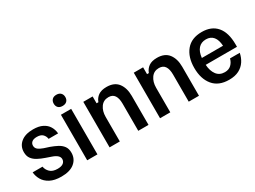

<svg xmlns="http://www.w3.org/2000/svg" viewBox="-46 -1251 2425 1826"><g transform="rotate(-30 1166.5 -337.5)"><path d="M241.7 12.5Q165.8 12.5 118.3 -12.9Q70.8 -38.3 48.3 -77.9Q25.8 -117.5 22.5 -160H130.8Q135.8 -125 163.8 -97.5Q191.7 -70 246.7 -70Q288.3 -70 309.2 -86.2Q330 -102.5 330 -129.2Q330 -172.5 257.5 -197.5L197.5 -218.3Q155.8 -232.5 121.2 -250.8Q86.7 -269.2 66.2 -296.7Q45.8 -324.2 45.8 -367.5Q45.8 -432.5 94.2 -472.5Q142.5 -512.5 229.2 -512.5Q291.7 -512.5 332.1 -492.1Q372.5 -471.7 393.3 -437.1Q414.2 -402.5 417.5 -360H313.3Q309.2 -390.8 288.3 -411.7Q267.5 -432.5 225 -432.5Q188.3 -432.5 170 -417.5Q151.7 -402.5 151.7 -377.5Q151.7 -352.5 170.4 -336.2Q189.2 -320 227.5 -306.7L286.7 -287.5Q328.3 -272.5 362.1 -254.6Q395.8 -236.7 415.8 -209.2Q435.8 -181.7 435.8 -138.3Q435.8 -70.8 385.8 -29.2Q335.8 12.5 241.7 12.5Z M529.2 0V-500H641.7V0ZM585.8 -564.2Q555 -564.2 538.8 -580.8Q522.5 -597.5 522.5 -625Q522.5 -652.5 538.8 -669.6Q555 -686.7 585.8 -686.7Q616.7 -686.7 633.3 -669.6Q650 -652.5 650 -625Q650 -597.5 633.3 -580.8Q616.7 -564.2 585.8 -564.2Z M775 0V-500H877.5V-425H897.5Q911.7 -465 945 -488.8Q978.3 -512.5 1035.8 -512.5Q1120.8 -512.5 1161.7 -459.2Q1202.5 -405.8 1202.5 -319.2V0H1090V-298.3Q1090 -356.7 1069.2 -387.9Q1048.3 -419.2 1003.3 -419.2Q948.3 -419.2 917.9 -376.2Q887.5 -333.3 887.5 -270V0Z M1329.2 0V-500H1431.7V-425H1451.7Q1465.8 -465 1499.2 -488.8Q1532.5 -512.5 1590 -512.5Q1675 -512.5 1715.8 -459.2Q1756.7 -405.8 1756.7 -319.2V0H1644.2V-298.3Q1644.2 -356.7 1623.3 -387.9Q1602.5 -419.2 1557.5 -419.2Q1502.5 -419.2 1472.1 -376.2Q1441.7 -333.3 1441.7 -270V0Z M2083.3 12.5Q1968.3 12.5 1909.2 -59.2Q1850 -130.8 1850 -250.8Q1850 -370 1909.2 -441.2Q1968.3 -512.5 2081.7 -512.5Q2188.3 -512.5 2245.4 -445.4Q2302.5 -378.3 2302.5 -250V-222.5H1959.2Q1963.3 -154.2 1994.6 -112.5Q2025.8 -70.8 2083.3 -70.8Q2126.7 -70.8 2153.3 -95.8Q2180 -120.8 2190 -160H2296.7Q2287.5 -111.7 2261.7 -72.5Q2235.8 -33.3 2192.1 -10.4Q2148.3 12.5 2083.3 12.5ZM1960 -297.5H2192.5Q2189.2 -362.5 2160.8 -397.1Q2132.5 -431.7 2080.8 -431.7Q2028.3 -431.7 1997.5 -397.1Q1966.7 -362.5 1960 -297.5Z"/></g></svg>

Font: Familjen Grotesk GF Medium
Style: Regular
Weight: 500
Designer: Anders Wikstroem, Jonas Baeckman, Matilda Gysing, Kristian Moeller
Foundry: Familjen STHLM AB
Version: Version 2.000; Beta; Release 4; Build 6